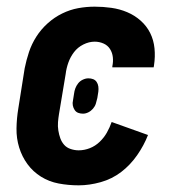

<svg xmlns="http://www.w3.org/2000/svg" viewBox="-20 -548 540 576"><path d="M216 8Q185 8 156 2.5Q127 -3 103 -18Q79 -33 62.5 -55.5Q46 -78 37.5 -105.5Q29 -133 29.5 -163Q30 -193 35 -223L54 -343Q59 -368 67 -392Q75 -416 89 -438Q103 -460 123 -478Q143 -496 166.5 -507.5Q190 -519 214.5 -523.5Q239 -528 264 -528Q289 -528 314 -524.5Q339 -521 361.5 -511.5Q384 -502 402 -486Q420 -470 430.5 -449Q441 -428 443.5 -403Q446 -378 442 -352L441 -346H317V-349Q320 -363 318.5 -376.5Q317 -390 310 -401Q303 -412 290.5 -417.5Q278 -423 264 -423Q247 -423 230 -414.5Q213 -406 202 -391.5Q191 -377 185 -360Q179 -343 177 -326L157 -206Q155 -194 154 -181.5Q153 -169 155 -156.5Q157 -144 161 -133Q165 -122 172.5 -113.5Q180 -105 192 -101Q204 -97 216 -97Q233 -97 249.5 -103.5Q266 -110 279 -122.5Q292 -135 300.5 -150Q309 -165 315 -182L424 -143Q412 -112 391.5 -82.5Q371 -53 343.5 -32Q316 -11 282 -1.5Q248 8 216 8ZM229 -207Q221 -207 214.5 -209.5Q208 -212 204 -218Q200 -224 198.5 -231.5Q197 -239 199 -247L202 -266Q203 -275 206 -283Q209 -291 214.5 -298Q220 -305 228.5 -309Q237 -313 245 -313Q253 -313 259.5 -310.5Q266 -308 270 -302Q274 -296 275 -288.5Q276 -281 275 -273L272 -254Q270 -245 267.5 -237Q265 -229 259 -222Q253 -215 245 -211Q237 -207 229 -207Z"/></svg>

Font: Iosevka Curly Slab Extrabold
Style: Italic
Weight: 800
Italic angle: -9°
Monospace: yes
Designer: Belleve Invis
Foundry: Belleve Invis
Version: Version 22.1.2; ttfautohint (v1.8.4)